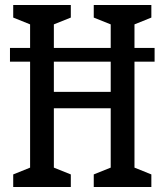

<svg xmlns="http://www.w3.org/2000/svg" viewBox="-20 -750 660 770"><path d="M356 -50.5 444 -85.8 424 -47.2V-682.8L444 -644.2L356 -679.5V-730H587V-679.5L499.3 -644.2L519.3 -685.7V-44.3L499.3 -85.8L587 -50.5V0H356ZM33 -50.5 120.7 -85.8 100.7 -47.2V-682.8L120.7 -644.2L33 -679.5V-730H264V-679.5L176 -644.2L196 -685.7V-44.3L176 -85.8L264 -50.5V0H33ZM128.7 -381.5H492V-315.8H128.7ZM20 -557.7H600V-502.7H20Z"/></svg>

Font: Monaspace Xenon Var
Style: Regular
Weight: 400
Designer: Riley Cran and the Lettermatic Team
Version: Version 1.000 (Monaspace Xenon Var)